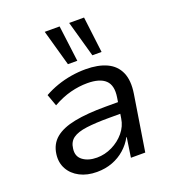

<svg xmlns="http://www.w3.org/2000/svg" viewBox="-138 -864 894 982"><g transform="rotate(-20 309.0 -373.5)"><path d="M223 9Q170 9 130.5 -11.5Q91 -32 71.5 -67.5Q52 -103 58 -148Q65 -201 102.5 -232Q140 -263 208.5 -276.5Q277 -290 377 -290H460L451 -230H375Q301 -230 251.5 -223.5Q202 -217 177 -199Q152 -181 148 -145Q142 -104 171.5 -82Q201 -60 248 -60Q291 -60 331 -79.5Q371 -99 398.5 -132Q426 -165 432 -206L449 -314Q459 -377 428.5 -406Q398 -435 330 -435Q285 -435 238.5 -423Q192 -411 142 -383L119 -447Q153 -466 190.5 -479Q228 -492 267.5 -498.5Q307 -505 346 -505Q414 -505 460.5 -483.5Q507 -462 527 -417Q547 -372 536 -302L488 0H410L426 -107H424Q406 -73 376 -46.5Q346 -20 307.5 -5.5Q269 9 223 9ZM404 -560 349 -756H430L454 -560ZM271 -560 216 -756H297L322 -560Z"/></g></svg>

Font: Nunito Sans 7pt
Style: Italic
Weight: 400
Italic angle: -9°
Designer: Vernon Adams
Foundry: Vernon Adams
Version: Version 3.101;gftools[0.9.27]